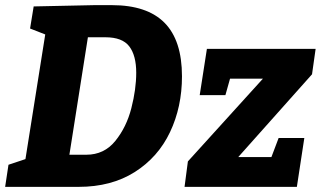

<svg xmlns="http://www.w3.org/2000/svg" viewBox="-26 -727 1250 747"><path d="M409 -707Q546 -707 614 -638.5Q682 -570 682 -430Q682 -311 635.5 -213Q589 -115 498 -57.5Q407 0 280 0H-6L7 -86L73 -108L150 -593L91 -616L105 -702L341 -707ZM310 -125Q379 -125 422.5 -178.5Q466 -232 485 -306Q504 -380 504 -444Q504 -511 477 -546.5Q450 -582 384 -582H316L244 -125ZM1202 -537 1188 -438 901 -116H1030L1058 -190H1158L1129 0H692L705 -99L997 -421H869L851 -357H751L779 -537Z"/></svg>

Font: Bitter Pro ExtraBold
Style: Italic
Weight: 800
Italic angle: -9°
Designer: Sol Matas, and Bitter project Authors
Foundry: Sol Matas
Version: Version 1.010